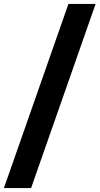

<svg xmlns="http://www.w3.org/2000/svg" viewBox="-53 -862 509 982"><path d="M297 -842H436L106 100H-33Z"/></svg>

Font: Chess Sans
Style: Bold
Weight: 700
Designer: Wolf Bōese
Foundry: Wolf Bōese
Version: Version 7.223